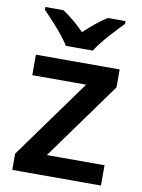

<svg xmlns="http://www.w3.org/2000/svg" viewBox="-86 -825 655 885"><g transform="rotate(10 241.5 -383.0)"><path d="M178 -606H304C331 -651 393 -716 429 -753V-766H346C311 -744 276 -715 240 -681C207 -715 173 -743 138 -766H54V-753C91 -715 151 -651 178 -606ZM449 0V-95H179L441 -458V-542H49V-446H301L34 -76V0Z"/></g></svg>

Font: Noto Sans Syriac SemiBold
Style: Regular
Weight: 600
Designer: Patrick Giasson and the Monotype Design Team
Foundry: Monotype Imaging Inc.
Version: Version 3.000